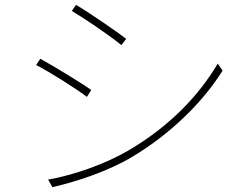

<svg xmlns="http://www.w3.org/2000/svg" viewBox="-20 -765 1040 791"><path d="M293 -745 276 -720C327 -690 440 -613 480 -579L500 -605C465 -632 345 -715 293 -745ZM178 -25 196 6C293 -16 425 -59 525 -119C681 -212 816 -344 897 -474L877 -503C795 -364 671 -240 509 -145C415 -90 286 -44 178 -25ZM146 -523 129 -497C183 -470 296 -398 338 -366L356 -394C321 -420 197 -495 146 -523Z"/></svg>

Font: Harano Aji Gothic KR ExtraLight
Style: Regular
Weight: 250
Foundry: Masamichi Hosoda
Version: HaranoAjiGothicKR-ExtraLight version 20220220;ttx 4.29.1